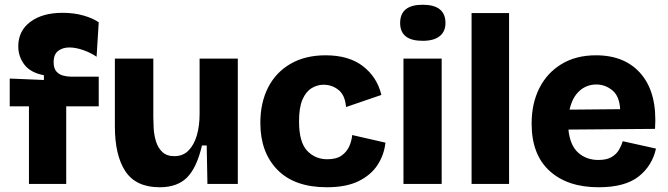

<svg xmlns="http://www.w3.org/2000/svg" viewBox="-20 -775 2816 809"><path d="M102 0V-327H21V-444L165 -438V-458Q108 -469 82.5 -503Q57 -537 57 -580Q57 -645 108 -683Q159 -721 243 -721Q292 -721 332 -709.5Q372 -698 396 -681L387 -536Q362 -553 330.5 -564Q299 -575 272 -575Q244 -575 225 -560.5Q206 -546 206 -513Q206 -487 217.5 -474Q229 -461 246 -456.5Q263 -452 279 -452H396V-327H259V0Z M653 14Q553 14 508.5 -53Q464 -120 464 -243V-528H626V-281Q626 -262 627.5 -234.5Q629 -207 637 -180Q645 -153 663.5 -135Q682 -117 715 -117Q751 -117 774.5 -141Q798 -165 809.5 -205Q821 -245 821 -294V-528H982V0H854L851 -162H831Q809 -68 768 -27Q727 14 653 14Z M1357 14Q1221 14 1149 -59.5Q1077 -133 1077 -257Q1077 -342 1109.5 -406Q1142 -470 1204 -506Q1266 -542 1352 -542Q1450 -542 1509.5 -496Q1569 -450 1587 -375L1438 -324Q1434 -374 1406.5 -396Q1379 -418 1343 -418Q1317 -418 1293 -403.5Q1269 -389 1254.5 -355.5Q1240 -322 1240 -264Q1240 -176 1274 -140Q1308 -104 1359 -104Q1398 -104 1420 -120Q1442 -136 1452 -159.5Q1462 -183 1464 -206L1604 -174Q1599 -124 1571.5 -81Q1544 -38 1491.5 -12Q1439 14 1357 14Z M1680 0V-528H1841V0ZM1761 -603Q1666 -603 1666 -678Q1666 -755 1761 -755Q1857 -755 1857 -678Q1857 -642 1832.5 -622.5Q1808 -603 1761 -603Z M1967 0V-720H2125V0Z M2502 14Q2371 14 2295.5 -55Q2220 -124 2220 -254Q2220 -339 2252.5 -403.5Q2285 -468 2346 -505Q2407 -542 2491 -542Q2616 -542 2683 -461Q2750 -380 2740 -232L2375 -229Q2382 -162 2416.5 -131.5Q2451 -101 2501 -101Q2537 -101 2557.5 -113.5Q2578 -126 2588.5 -144.5Q2599 -163 2604 -180L2744 -149Q2728 -76 2670.5 -31Q2613 14 2502 14ZM2493 -419Q2451 -419 2421 -391.5Q2391 -364 2380 -313L2593 -315Q2590 -370 2560 -394.5Q2530 -419 2493 -419Z"/></svg>

Font: Bricolage Grotesque 10pt ExtraBold
Style: Regular
Weight: 800
Designer: Mathieu Triay
Foundry: Atelier Triay
Version: Version 1.000; ttfautohint (v1.8.4.7-5d5b);gftools[0.9.32]